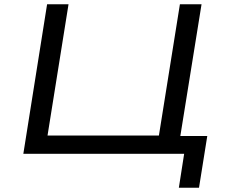

<svg xmlns="http://www.w3.org/2000/svg" viewBox="-20 -725 1060 905"><path d="M823 160 848 0H90L202 -705H303L204 -86H729L828 -705H930L830 -84H957L918 160Z"/></svg>

Font: Nunito Sans 7pt Expanded
Style: Italic
Weight: 400
Width: 7
Italic angle: -9°
Designer: Vernon Adams
Foundry: Vernon Adams
Version: Version 3.101;gftools[0.9.27]